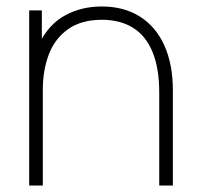

<svg xmlns="http://www.w3.org/2000/svg" viewBox="-20 -572 613 592"><path d="M294 -511Q231 -511 190.2 -482.2Q149.5 -453.5 130.8 -404.8Q112 -356 112 -295L73 -294Q73 -382.5 102.5 -440.5Q132 -498.5 181.8 -525.2Q231.5 -552 294 -552Q362 -552 411.2 -521Q460.5 -490 486.8 -431.8Q513 -373.5 513 -294V0H471V-286Q471 -362 450.2 -412Q429.5 -462 390 -486.5Q350.5 -511 294 -511ZM70 -540H109V-430H112V0H70Z"/></svg>

Font: Tap Sans
Style: Regular
Weight: 400
Designer: Tap Payments
Foundry: Tap Payments
Version: Version 1.001;Glyphs 3.1.2 (3151)